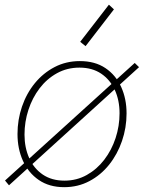

<svg xmlns="http://www.w3.org/2000/svg" viewBox="-20 -775 602 803"><path d="M17.6 0 1 -20 543.5 -511.7 561.5 -494.1ZM248.5 7.8Q186 7.8 142.3 -22.2Q98.6 -52.2 75.9 -102.5Q53.2 -152.8 53.2 -214.4Q53.2 -274.4 72 -329.3Q90.8 -384.3 125.7 -427Q160.6 -469.7 208.5 -494.6Q256.3 -519.5 314 -519.5Q377.4 -519.5 420.9 -490.2Q464.4 -460.9 486.8 -411.4Q509.3 -361.8 509.3 -300.8Q509.3 -240.7 490.2 -185.3Q471.2 -129.9 436.5 -86.4Q401.9 -43 354 -17.6Q306.2 7.8 248.5 7.8ZM249.5 -19.5Q300.8 -19.5 343 -43.2Q385.3 -66.9 416 -106.9Q446.8 -147 463.4 -197.5Q480 -248 480 -301.3Q480 -355.5 460.2 -398.7Q440.4 -441.9 403.1 -467Q365.7 -492.2 312.5 -492.2Q260.7 -492.2 218.3 -468.8Q175.8 -445.3 145.5 -405.5Q115.2 -365.7 98.9 -315.7Q82.5 -265.6 82.5 -211.9Q82.5 -157.7 102.1 -114Q121.6 -70.3 158.9 -44.9Q196.3 -19.5 249.5 -19.5ZM337.9 -582 315.4 -600.1 435.5 -755.4 456.5 -735.8Z"/></svg>

Font: Reddit Sans ExtraLight
Style: Italic
Weight: 250
Italic angle: -11.25°
Designer: Stephen Hutchings
Version: Version 1.013